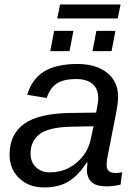

<svg xmlns="http://www.w3.org/2000/svg" viewBox="-20 -822 596 852"><path d="M452.6 4.9Q407.2 4.9 386.5 -13.9Q365.7 -32.7 365.7 -69.8L368.2 -101.1H365.2Q324.7 -39.6 281.2 -14.9Q237.8 9.8 176.3 9.8Q107.9 9.8 65.2 -31.2Q22.5 -72.3 22.5 -135.7Q22.5 -226.1 87.2 -272.5Q151.9 -318.8 293.5 -320.8L406.7 -322.3Q416 -370.1 416 -384.3Q416 -428.7 390.1 -450Q364.3 -471.2 318.4 -471.2Q260.3 -471.2 230.5 -450.4Q200.7 -429.7 187.5 -387.2L100.6 -401.4Q122.6 -473.1 177 -505.6Q231.4 -538.1 323.2 -538.1Q406.7 -538.1 455.3 -499Q503.9 -460 503.9 -394Q503.9 -362.8 494.6 -317.4L458.5 -132.8Q453.1 -109.4 453.1 -89.8Q453.1 -54.2 492.7 -54.2Q505.9 -54.2 522 -57.6L515.1 -2.9Q482.9 4.9 452.6 4.9ZM395 -261.7 297.9 -259.8Q239.7 -258.3 206.5 -249.3Q173.3 -240.2 155 -226.3Q136.7 -212.4 126.2 -191.2Q115.7 -169.9 115.7 -139.6Q115.7 -103 139.4 -80.1Q163.1 -57.1 200.7 -57.1Q248 -57.1 286.1 -77.4Q324.2 -97.7 349.1 -130.4Q374 -163.1 381.8 -200.7ZM390.6 -595.2 407.7 -685.1H492.2L475.1 -595.2ZM203.1 -595.2 220.2 -685.1H305.7L288.6 -595.2ZM502.4 -740.2H233.9L246.6 -802.2H515.1Z"/></svg>

Font: Liberation Sans
Style: Italic
Weight: 400
Italic angle: -12°
Designer: Steve Matteson
Foundry: Ascender Corporation
Version: Version 2.1.5